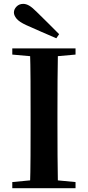

<svg xmlns="http://www.w3.org/2000/svg" viewBox="-20 -997 466 1017"><path d="M293.2 -816 278.3 -794.3Q238 -811.1 198.2 -828.9Q158.4 -846.7 118.4 -864.2Q81.4 -881.2 67.5 -898.4Q53.7 -915.6 53.7 -930.5Q53.7 -948.1 67.7 -962.3Q81.6 -976.5 103.1 -976.5Q118.5 -976.5 135 -966.9Q151.5 -957.3 175.7 -932.7Q203.9 -905.6 233.5 -875.8Q263 -846.1 293.2 -816ZM45.1 0V-32.6L198.2 -47.3H226L380.1 -32.6V0ZM138.6 0Q141.4 -85.2 141.7 -171.8Q142.1 -258.5 142.1 -346.1V-393.6Q142.1 -481.3 141.7 -567.7Q141.4 -654.1 138.6 -740.5H287Q285.3 -655.6 284.8 -568.4Q284.3 -481.3 284.3 -393.6V-346.9Q284.3 -259.9 284.8 -173.3Q285.3 -86.6 287 0ZM45.1 -707.9V-740.5H380.1V-707.9L226 -694.2H198.2Z"/></svg>

Font: Noto Serif SC ExtraLight
Style: Regular
Weight: 200
Designer: Ryoko NISHIZUKA 西塚涼子 (kana & ideographs); Frank Grießhammer (Latin, Greek & Cyrillic); Wenlong ZHANG 张文龙 (bopomofo); San
Foundry: Adobe
Version: Version 2.002-H1;hotconv 1.1.0;makeotfexe 2.6.0